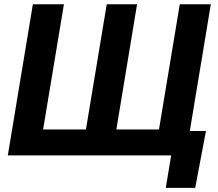

<svg xmlns="http://www.w3.org/2000/svg" viewBox="-20 -748 1047 924"><path d="M138.2 -727.5H287.6L187.5 -125H393.6L493.7 -727.5H639.6L540 -125H745.1L845.2 -727.5H994.6L874 0H17.6ZM777.8 156.2 803.7 0H761.7L780.8 -117.7H971.2L919.4 156.2Z"/></svg>

Font: Inter 20pt
Style: Bold Italic
Weight: 700
Italic angle: -9.3988°
Version: Version 4.001;git-66647c0bb